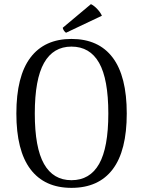

<svg xmlns="http://www.w3.org/2000/svg" viewBox="-20 -894 691 927"><path d="M59 -346Q59 -526 127 -616Q195 -706 325 -706Q456 -706 524 -616Q592 -526 592 -346Q592 -166 524 -76.5Q456 13 325 13Q195 13 127 -77Q59 -167 59 -346ZM503 -346Q503 -512 458.5 -590.5Q414 -669 325 -669Q237 -669 192.5 -590Q148 -511 148 -346Q148 -181 192.5 -102.5Q237 -24 325 -24Q414 -24 458.5 -102.5Q503 -181 503 -346ZM299 -736Q294 -738 288.5 -746.5Q283 -755 283 -760L419 -874Q434 -867 449.5 -850.5Q465 -834 472 -818Z"/></svg>

Font: Arima Madurai
Style: Regular
Weight: 400
Designer: Joana Correia and Natanael Gama
Foundry: NDISCOVER
Version: Version 1.019